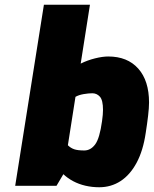

<svg xmlns="http://www.w3.org/2000/svg" viewBox="-20 -783 648 809"><path d="M398 6Q368 6 340 -0.5Q312 -7 288.5 -19.5Q265 -32 247 -49L218 0H44L165 -763H359L320 -515Q348 -529 380 -537Q412 -545 436 -545Q517 -545 562.5 -494Q608 -443 608 -351Q608 -329 604 -295Q600 -261 594 -223Q583 -148 555.5 -97Q528 -46 488 -20Q448 6 398 6ZM335 -149Q362 -149 381 -174.5Q400 -200 410 -273Q412 -287 413 -299Q414 -311 414 -320Q414 -361 401 -375.5Q388 -390 369 -390Q353 -390 332.5 -386.5Q312 -383 298 -375L266 -171Q278 -159 293 -154Q308 -149 335 -149Z"/></svg>

Font: Exo Thin Black
Style: Italic
Weight: 900
Italic angle: -9°
Version: Version 2.000